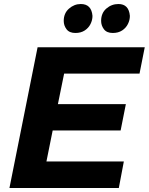

<svg xmlns="http://www.w3.org/2000/svg" viewBox="-20 -935 740 955"><path d="M355 -771Q325 -771 311 -789.5Q297 -808 297 -831Q297 -869 323 -892Q349 -915 382 -915Q435 -915 440 -856Q440 -835 430.2 -815.5Q420.5 -796 401.5 -783.5Q382.5 -771 355 -771ZM541 -771Q511 -771 497 -789.5Q483 -808 483 -831Q483 -870 509 -892.5Q535 -915 569 -915Q621 -915 626 -856Q626 -835 616.2 -815.5Q606.5 -796 587.5 -783.5Q568.5 -771 541 -771ZM571 0H27L167 -700H700L674 -569H299L268 -417H606L580 -286H242L211 -132H596Z"/></svg>

Font: Argentum Sans SemiBold
Style: Italic
Weight: 600
Italic angle: -11°
Designer: Julieta Ulanovsky (font), Cristiano Sobral (main changes and remaster)
Foundry: Julieta Ulanovsky (font), Cristiano Sobral (main changes and remaster)
Version: Version 2.007;June 15, 2022;FontCreator 14.0.0.2814 64-bit; 